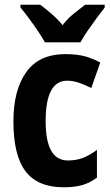

<svg xmlns="http://www.w3.org/2000/svg" viewBox="-20 -786 472 816"><path d="M251 10Q140 10 88.5 -58Q37 -126 37 -270Q37 -403 91.5 -479.5Q146 -556 258 -556Q309 -556 343.5 -546Q378 -536 406 -520L368 -412Q338 -427 313.5 -435Q289 -443 265 -443Q174 -443 174 -271Q174 -104 268 -104Q304 -104 332.5 -115Q361 -126 392 -149V-31Q361 -8 328 1Q295 10 251 10ZM171 -606Q160 -626 141.5 -653.5Q123 -681 103 -708Q83 -735 67 -754V-766H151Q171 -751 197 -729Q223 -707 246 -679Q268 -708 294 -728.5Q320 -749 342 -766H425V-754Q410 -735 390 -708Q370 -681 351.5 -654Q333 -627 322 -606Z"/></svg>

Font: Noto Sans Sinhala UI Condensed
Style: Bold
Weight: 700
Width: 3
Designer: Jelle Bosma - Monotype Design Team
Foundry: Monotype Imaging Inc.
Version: Version 2.006; ttfautohint (v1.8.4.7-5d5b)